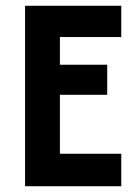

<svg xmlns="http://www.w3.org/2000/svg" viewBox="-20 -645 478 665"><path d="M66.7 0V-625H400V-516.7H187.5V-420.8H351.4V-316.7H187.5V-112.5H400V0Z"/></svg>

Font: Afacad Flux
Style: Bold
Weight: 700
Designer: Kristian Moeller
Foundry: Dicotype
Version: Version 1.100